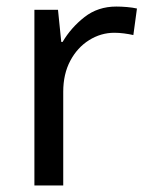

<svg xmlns="http://www.w3.org/2000/svg" viewBox="-20 -566 453 586"><path d="M335 -546Q350 -546 367.5 -544.5Q385 -543 398 -540L387 -459Q374 -462 358.5 -464Q343 -466 329 -466Q288 -466 252 -443.5Q216 -421 194.5 -380.5Q173 -340 173 -286V0H85V-536H157L167 -438H171Q197 -482 238 -514Q279 -546 335 -546Z"/></svg>

Font: Noto Sans Palmyrene
Style: Regular
Weight: 400
Designer: Monotype Design Team
Foundry: Monotype Imaging Inc.
Version: Version 2.001; ttfautohint (v1.8.4.7-5d5b)